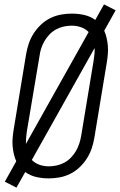

<svg xmlns="http://www.w3.org/2000/svg" viewBox="-20 -805 547 875"><path d="M55 50 2 23 54 -70Q47 -86 43 -103.5Q39 -121 37.5 -139Q36 -157 37.5 -175.5Q39 -194 42 -213L99 -558Q103 -582 111 -606Q119 -630 133 -652Q147 -674 166.5 -692.5Q186 -711 209.5 -722.5Q233 -734 258 -738.5Q283 -743 307 -743Q337 -743 365 -736.5Q393 -730 414 -714L454 -785L507 -758L455 -665Q462 -649 466 -631.5Q470 -614 471.5 -596Q473 -578 471.5 -559.5Q470 -541 467 -522L410 -177Q406 -153 398 -129Q390 -105 376 -83Q362 -61 342.5 -42.5Q323 -24 299.5 -12.5Q276 -1 251 3.5Q226 8 202 8Q172 8 144.5 1.5Q117 -5 95 -21ZM98 -149 384 -659Q369 -674 349 -681Q329 -688 307 -688Q289 -688 270.5 -684Q252 -680 235.5 -671Q219 -662 205.5 -648Q192 -634 182.5 -617.5Q173 -601 167.5 -583.5Q162 -566 160 -549L102 -204Q100 -190 99 -176Q98 -162 98 -149ZM202 -47Q220 -47 238.5 -51Q257 -55 273.5 -64Q290 -73 303.5 -87Q317 -101 326.5 -117.5Q336 -134 341.5 -151.5Q347 -169 350 -186L407 -531Q409 -545 410.5 -559Q412 -573 411 -586L125 -76Q140 -61 160 -54Q180 -47 202 -47Z"/></svg>

Font: Iosevka Curly Slab Light
Style: Italic
Weight: 300
Italic angle: -9°
Monospace: yes
Designer: Belleve Invis
Foundry: Belleve Invis
Version: Version 22.1.2; ttfautohint (v1.8.4)